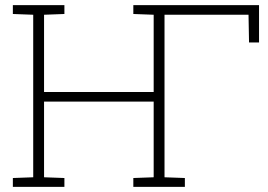

<svg xmlns="http://www.w3.org/2000/svg" viewBox="-20 -731 1047 751"><path d="M30.3 0V-34.7L109.9 -37.6V-673.3L30.3 -676.3V-710.9H109.9H152.3H231.9V-676.3L152.3 -673.3V-371.1H581.1V-673.3L501.5 -676.3V-710.9H993.2V-564.9H954.1L952.1 -673.3H623.5V-37.6L703.1 -34.7V0H501.5V-34.7L581.1 -37.6V-333.5H152.3V-37.6L231.9 -34.7V0Z"/></svg>

Font: Roboto Slab ExtraLight
Style: Regular
Weight: 250
Designer: Google
Version: Version 2.000; ttfautohint (v1.8.1.43-b0c9)